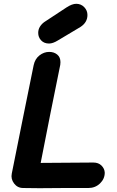

<svg xmlns="http://www.w3.org/2000/svg" viewBox="-20 -988 616 1010"><path d="M102 1Q166 3 317 1H445Q481 1 506 -23Q531 -47 531 -80Q530 -101 514 -117Q498 -133 471 -133L194 -131L244 -385L297 -647Q298 -652 298 -661Q298 -687 281 -701Q264 -715 239 -715Q211 -715 187.5 -696.5Q164 -678 157 -645L100 -364L42 -75Q36 -47 54 -23Q72 1 102 1ZM238 -759Q258 -759 284 -775L403 -846Q440 -870 440 -909Q440 -933 423 -950.5Q406 -968 381 -968Q359 -968 330 -949L213 -872Q199 -862 190 -847.5Q181 -833 181 -815Q181 -792 196.5 -775.5Q212 -759 238 -759Z"/></svg>

Font: Balsamiq Sans
Style: Bold Italic
Weight: 700
Italic angle: -12°
Designer: Michael Angeles
Foundry: Balsamiq SRL
Version: Version 1.020; ttfautohint (v1.8.4.7-5d5b);gftools[0.9.26]